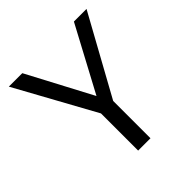

<svg xmlns="http://www.w3.org/2000/svg" viewBox="-184 -829 968 968"><g transform="rotate(-45 300.0 -344.5)"><path d="M344 -266V0H256V-265L23 -689H119L302 -343L487 -689H577Z"/></g></svg>

Font: Fira Mono
Style: Regular
Weight: 400
Designer: Carrois Corporate & Edenspiekermann AG
Foundry: Carrois Corporate GbR & Edenspiekermann AG
Version: Version 3.206;PS 003.206;hotconv 1.0.70;makeotf.lib2.5.58329